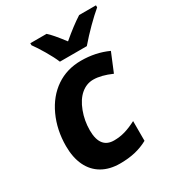

<svg xmlns="http://www.w3.org/2000/svg" viewBox="-185 -878 915 999"><g transform="rotate(-30 272.5 -378.0)"><path d="M43.5 -209.5Q43.5 -306.2 80.6 -386.7Q117.7 -467.3 183.1 -511.7Q248 -555.7 333 -555.7Q419.9 -555.7 493.7 -522L447.8 -411.1Q385.7 -438.5 338.9 -438.5Q297.9 -438.5 264.9 -410.4Q231.9 -382.3 211.9 -329.1Q191.9 -276.4 191.9 -218.3Q191.9 -162.1 214.8 -134.8Q235.4 -109.9 275.9 -109.9Q309.6 -109.9 341.6 -119.1Q373.5 -128.4 411.1 -147.9V-29.3Q374.5 -9.3 334 0.2Q293.5 9.8 242.7 9.8Q180.7 9.8 135.7 -16.1Q90.8 -42 67.1 -91.3Q43.5 -140.6 43.5 -209.5ZM150.4 -753.9V-766.1H248Q272.9 -745.1 325.2 -676.3Q391.6 -732.9 443.8 -766.1H544.9V-753.9Q511.7 -726.1 472.4 -686.8Q433.1 -647.5 397.5 -606H235.8Q222.2 -639.2 196.3 -683.1Q170.4 -727.1 150.4 -753.9Z"/></g></svg>

Font: Viking Open Sans
Style: Bold Italic
Weight: 700
Italic angle: -12°
Foundry: Ascender Corporation
Version: Version 2.000